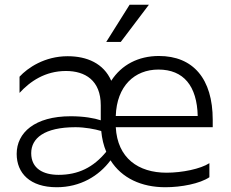

<svg xmlns="http://www.w3.org/2000/svg" viewBox="-20 -776 968 806"><path d="M524 -756 426 -600H487L605 -756ZM403 -334V-271C376 -280 332 -288 277 -288C126 -288 50 -219 50 -130C50 -49 106 10 218 10C317 10 395 -37 444 -103C491 -28 574 10 674 10C741 10 819 -5 859 -32V-91C822 -67 745 -51 679 -51C561 -51 473 -112 466 -242H873V-273C873 -445 791 -541 647 -541C561 -541 490 -504 447 -437C415 -510 345 -540 264 -540C167 -540 96 -491 62 -454V-386C106 -434 169 -478 257 -478C337 -478 403 -439 403 -334ZM645 -484C751 -484 807 -415 810 -289H466C470 -415 545 -484 645 -484ZM111 -133C111 -195 165 -242 297 -242C336 -242 379 -234 405 -226C408 -194 415 -165 426 -139C372 -73 308 -42 226 -42C162 -42 111 -68 111 -133Z"/></svg>

Font: Roundo
Style: Regular
Weight: 400
Designer: Shiva Nallaperumal
Foundry: Indian Type Foundry
Version: Version 2.000